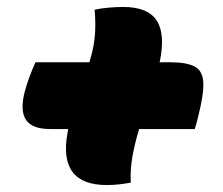

<svg xmlns="http://www.w3.org/2000/svg" viewBox="-20 -575 640 552"><path d="M82 -396H237Q241 -409 244 -421Q252 -453 253.5 -484Q255 -515 252 -547Q269 -551 292 -553Q315 -555 334 -555Q405 -555 430.5 -516Q456 -477 439 -396H469Q517 -396 540 -383.5Q563 -371 564.5 -337.5Q566 -304 550 -241Q548 -232 545.5 -223Q543 -214 540 -204H380Q368 -165 361 -126.5Q354 -88 356 -50Q340 -47 323 -45Q306 -43 287 -43Q147 -43 174 -192Q175 -198 176 -204H124Q73 -204 55 -230Q37 -256 51 -311Q56 -330 64 -352Q72 -374 82 -396Z"/></svg>

Font: Recursive Mn Csl St Blk
Style: Italic
Weight: 900
Italic angle: -15°
Monospace: yes
Version: Version 1.079;hotconv 1.0.112;makeotfexe 2.5.65598; ttfautoh